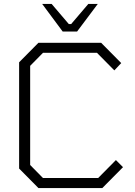

<svg xmlns="http://www.w3.org/2000/svg" viewBox="-20 -954 684 974"><path d="M298 -794 194 -934H242L329 -832H341L428 -934H476L371 -794ZM175 0 77 -99V-638L175 -737H493L595 -634L560 -597L472 -686H198L133 -620V-117L198 -51H478L568 -142L604 -106L499 0Z"/></svg>

Font: Tomorrow Light
Style: Regular
Weight: 300
Designer: Tony de Marco, Monica Rizzolli
Foundry: Just in Type
Version: Version 2.002